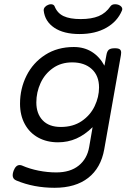

<svg xmlns="http://www.w3.org/2000/svg" viewBox="-20 -683 640 903"><path d="M555.2 -640.1Q555.2 -637.7 553.7 -633.8Q532.2 -582 480.2 -552.5Q428.2 -522.9 354 -522.9Q279.3 -522.9 235.1 -552.7Q190.9 -582.5 185.5 -633.8Q185.1 -642.6 191.2 -649.7Q197.3 -656.7 206.5 -660.2Q213.4 -663.1 219.7 -663.1Q225.6 -663.1 230.2 -660.6Q234.9 -658.2 236.8 -653.3Q249.5 -621.1 279.1 -607.2Q308.6 -593.3 359.4 -593.3Q410.6 -593.3 444.1 -607.2Q477.5 -621.1 499.5 -653.3Q506.3 -663.1 521.5 -663.1Q530.3 -663.1 537.6 -660.2Q545.4 -657.2 550.3 -651.9Q555.2 -646.5 555.2 -640.1ZM471.2 -374 480.5 -424.3Q483.4 -441.9 491.7 -449Q500 -456.1 520 -456.1Q536.6 -456.1 543.2 -451.2Q549.8 -446.3 549.8 -435.5Q549.8 -433.1 548.8 -424.3L470.2 19.5Q454.6 106.9 394.8 153.6Q335 200.2 236.8 200.2Q138.7 200.2 57.1 166Q39.6 159.2 39.6 141.1Q39.6 131.8 43.9 120.1Q54.2 93.3 72.3 93.3Q79.1 93.3 84 95.7Q119.6 111.3 161.6 119.6Q203.6 127.9 244.6 127.9Q310.5 127.9 350.3 95.7Q390.1 63.5 399.4 8.3L415.5 -85Q379.4 -49.3 339.4 -31.5Q299.3 -13.7 252.9 -13.7Q200.2 -13.7 159.7 -35.9Q119.1 -58.1 96.7 -99.4Q74.2 -140.6 74.2 -195.3Q74.2 -266.1 104.7 -327.1Q135.3 -388.2 192.6 -425Q250 -461.9 327.1 -461.9Q375.5 -461.9 412.1 -439Q448.7 -416 471.2 -374ZM150.9 -201.2Q150.9 -148.4 180.7 -117.2Q210.4 -85.9 266.1 -85.9Q323.7 -85.9 364.3 -113.5Q404.8 -141.1 425.3 -184.1Q445.8 -227.1 445.8 -271.5Q445.8 -327.1 411.4 -358.4Q377 -389.6 319.3 -389.6Q267.1 -389.6 228.8 -362.5Q190.4 -335.4 170.7 -292.2Q150.9 -249 150.9 -201.2Z"/></svg>

Font: Courier Prime
Style: Italic
Weight: 400
Italic angle: -10°
Designer: Alan Dague-Greene
Foundry: Quote-Unquote Apps
Version: Version 3.018